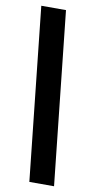

<svg xmlns="http://www.w3.org/2000/svg" viewBox="-97 -916 475 957"><g transform="rotate(10 140.5 -437.5)"><path d="M250 0H125L31.2 -875H156.2Z"/></g></svg>

Font: OswaldRegular
Style: Regular
Weight: 400
Designer: vernon adams
Foundry: vernon adams
Version: Version 1.000